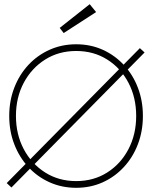

<svg xmlns="http://www.w3.org/2000/svg" viewBox="-20 -883 730 915"><path d="M646.5 -653.5 669 -633 34.5 10.5 12 -10.5ZM56 -330.5Q56 -242.5 93.2 -172.2Q130.5 -102 195.2 -61Q260 -20 343 -20Q426.5 -20 491 -61Q555.5 -102 592.2 -172.2Q629 -242.5 629 -330.5Q629 -418.5 592.2 -488.5Q555.5 -558.5 491 -599.2Q426.5 -640 343 -640Q260 -640 195.2 -599.2Q130.5 -558.5 93.2 -488.5Q56 -418.5 56 -330.5ZM24 -330.5Q24 -402.5 48 -464.8Q72 -527 115.2 -573.5Q158.5 -620 216.8 -646Q275 -672 343 -672Q411.5 -672 469.2 -646Q527 -620 570.2 -573.5Q613.5 -527 637.2 -464.8Q661 -402.5 661 -330.5Q661 -258 637.2 -195.8Q613.5 -133.5 570.2 -86.8Q527 -40 469.2 -14Q411.5 12 343 12Q275 12 216.8 -14Q158.5 -40 115.2 -86.8Q72 -133.5 48 -195.8Q24 -258 24 -330.5ZM283.5 -725.5 264.5 -750 407.5 -863 438 -825.5Z"/></svg>

Font: League Spartan Thin Thin
Style: Regular
Weight: 250
Version: Version 2.002